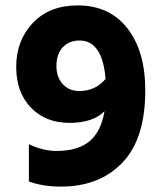

<svg xmlns="http://www.w3.org/2000/svg" viewBox="-20 -683 593 711"><path d="M274 -346Q334 -346 371 -391Q359 -533 275 -533Q236 -533 212.5 -508Q189 -483 189 -438Q189 -398 212 -372Q235 -346 274 -346ZM87 -11V-149Q139 -124 190 -124Q268 -124 311 -159.5Q354 -195 367 -271Q324 -228 237 -228Q149 -228 94.5 -284.5Q40 -341 40 -435Q40 -533 101.5 -598Q163 -663 268 -663Q385 -663 451.5 -578.5Q518 -494 518 -348Q518 -169 433 -80.5Q348 8 206 8Q138 8 87 -11Z"/></svg>

Font: Hind Bold
Style: Regular
Weight: 700
Designer: Manushi Parikh, Satya Rajpurohit
Foundry: Indian Type Foundry
Version: Version 1.201;PS 1.0;hotconv 1.0.78;makeotf.lib2.5.61930; tt